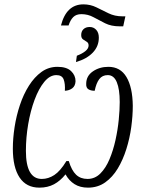

<svg xmlns="http://www.w3.org/2000/svg" viewBox="-20 -852 661 882"><path d="M260 -735Q285 -832 363 -832Q395 -832 422.5 -818.5Q450 -805 478.5 -791Q507 -777 542 -777H556L546 -731H530Q491 -731 463 -745Q435 -759 409.5 -773Q384 -787 354 -787Q330 -787 316.5 -773.5Q303 -760 295 -735ZM333 -596Q357 -605 372 -617Q387 -629 387 -643Q387 -655 378.5 -660Q370 -665 361.5 -671Q353 -677 353 -691Q353 -708 363.5 -718Q374 -728 392 -728Q410 -728 422 -715Q434 -702 434 -679Q434 -639 406 -610Q378 -581 329 -567ZM161 10Q101 10 70 -36.5Q39 -83 39 -169Q39 -216 47 -268Q55 -320 71.5 -369.5Q88 -419 113 -458.5Q138 -498 170.5 -521.5Q203 -545 244 -545Q286 -545 306.5 -525.5Q327 -506 327 -479Q326 -457 312 -446.5Q298 -436 278 -435Q280 -467 272.5 -487Q265 -507 239 -507Q209 -507 183.5 -476Q158 -445 139 -394Q120 -343 109.5 -281.5Q99 -220 99 -159Q99 -30 172 -30Q202 -30 229.5 -48Q257 -66 285 -112H296Q309 -69 329.5 -49.5Q350 -30 382 -30Q416 -30 441 -55Q466 -80 483 -120.5Q500 -161 510.5 -208.5Q521 -256 525.5 -302Q530 -348 530 -383Q530 -442 516.5 -474.5Q503 -507 475 -507Q450 -507 436 -488.5Q422 -470 415 -435Q397 -435 386 -442Q375 -449 376 -467Q376 -503 406.5 -524Q437 -545 478 -545Q533 -545 561 -498Q589 -451 590 -366Q590 -320 583 -268.5Q576 -217 560.5 -167.5Q545 -118 521 -78Q497 -38 463 -14Q429 10 384 10Q348 10 322.5 -6Q297 -22 281 -51Q257 -21 228 -5.5Q199 10 161 10Z"/></svg>

Font: Noto Serif Condensed Light
Style: Italic
Weight: 300
Width: 3
Italic angle: -12°
Designer: Monotype Design Team
Foundry: Monotype Imaging Inc.
Version: Version 2.014; ttfautohint (v1.8.4.7-5d5b)